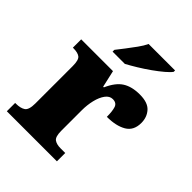

<svg xmlns="http://www.w3.org/2000/svg" viewBox="-217 -880 995 995"><g transform="rotate(45 280.5 -383.0)"><path d="M10 0V-61H15Q49 -61 67.5 -73.5Q86 -86 86 -133V-407Q86 -451 71 -463Q56 -475 23 -475H19V-536H252L273 -443H278Q304 -502 341 -525.5Q378 -549 436 -549Q495 -549 520.5 -520.5Q546 -492 546 -450Q546 -394 505 -370Q464 -346 397 -346Q397 -387 389.5 -410Q382 -433 354 -433Q331 -433 314.5 -410.5Q298 -388 289.5 -352.5Q281 -317 281 -278V-128Q281 -84 297.5 -72.5Q314 -61 342 -61H377V0ZM179 -619Q194 -638 214 -664Q234 -690 253.5 -717Q273 -744 283 -766H477V-756Q468 -743 444.5 -723Q421 -703 390 -681Q359 -659 327 -639.5Q295 -620 269 -606H179Z"/></g></svg>

Font: Noto Serif Black
Style: Regular
Weight: 900
Designer: Monotype Design Team
Foundry: Monotype Imaging Inc.
Version: Version 2.014; ttfautohint (v1.8.4.7-5d5b)